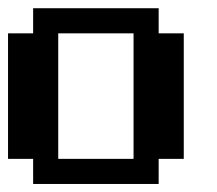

<svg xmlns="http://www.w3.org/2000/svg" viewBox="-20 -458 540 478"><path d="M0 -375H62.5V-437.5H375V-375H437.5V-62.5H375V0H62.5V-62.5H0ZM125 -375V-62.5H312.5V-375Z"/></svg>

Font: NeoDunggeunmo Code
Style: Regular
Weight: 400
Monospace: yes
Version: Version 1.600